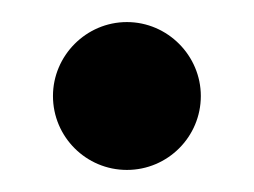

<svg xmlns="http://www.w3.org/2000/svg" viewBox="-20 -152 230 174"><path d="M95 2C132 2 162 -28 162 -65C162 -101.5 132 -132 95 -132C58 -132 28 -101.5 28 -65C28 -28 58 2 95 2Z"/></svg>

Font: Beautique Display Thin
Style: Bold
Weight: 500
Designer: Nhat-Quang Ngo
Version: Version 1.100;Glyphs 3.2.3 (3260)